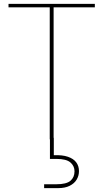

<svg xmlns="http://www.w3.org/2000/svg" viewBox="-20 -720 536 992"><path d="M237 0V-682H24V-700H470V-682H257V0ZM208 252V232H271Q323 232 344 214Q365 196 365 165Q365 138 344 119.5Q323 101 271 101H238V-8H258V82Q302 80 331 90Q360 100 374 119Q388 138 388 164Q388 188 376 208Q364 228 340 240Q316 252 280 252Z"/></svg>

Font: DM Sans 28pt Thin
Style: Regular
Weight: 250
Version: Version 4.004;gftools[0.9.30]